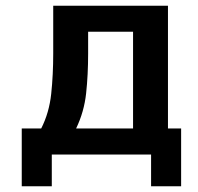

<svg xmlns="http://www.w3.org/2000/svg" viewBox="-20 -540 691 671"><path d="M56 111V-91H124Q152 -146 159 -212.5Q166 -279 166 -353V-520H567V-91H613V111H508V0H161V111ZM288 -353Q288 -279 281 -214Q274 -149 246 -91H445V-429H288Z"/></svg>

Font: Murecho Medium
Style: Regular
Weight: 500
Designer: Neil Summerour
Foundry: Positype
Version: Version 1.010; ttfautohint (v1.8.3)